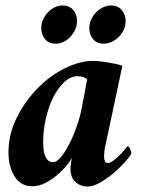

<svg xmlns="http://www.w3.org/2000/svg" viewBox="-20 -675 530 703"><path d="M264 -396Q239 -396 216 -375Q193 -354 175.5 -319.5Q158 -285 148 -241.5Q138 -198 138 -153Q138 -117 147.5 -99Q157 -81 174 -81Q187 -81 202 -98.5Q217 -116 232 -144.5Q247 -173 260 -209.5Q273 -246 280 -283L299 -384Q294 -390 284.5 -393Q275 -396 264 -396ZM320 -452Q334 -452 349.5 -450Q365 -448 380 -445.5Q395 -443 408 -440Q421 -437 428 -434L364 -133Q363 -130 362 -117Q361 -104 361 -100Q361 -93 364 -85.5Q367 -78 375 -78Q383 -78 395 -87Q407 -96 418 -107Q429 -118 437.5 -128Q446 -138 447 -140Q452 -140 456.5 -129Q461 -118 461 -113Q455 -101 436.5 -80.5Q418 -60 395 -40.5Q372 -21 346.5 -6.5Q321 8 301 8Q275 8 256.5 -8.5Q238 -25 238 -58Q238 -66 240 -79Q242 -92 244 -97Q236 -83 220.5 -65Q205 -47 185.5 -31Q166 -15 143.5 -4Q121 7 98 7Q56 7 33.5 -29Q11 -65 11 -116Q11 -184 41.5 -244.5Q72 -305 117.5 -351.5Q163 -398 217.5 -425Q272 -452 320 -452ZM307 -571Q307 -589 314 -604Q321 -619 332.5 -630.5Q344 -642 358 -648.5Q372 -655 387 -655Q411 -655 425.5 -638.5Q440 -622 440 -598Q440 -581 433 -566Q426 -551 414.5 -539.5Q403 -528 388.5 -521.5Q374 -515 359 -515Q335 -515 321 -531.5Q307 -548 307 -571ZM131 -571Q131 -589 138 -604Q145 -619 156 -630.5Q167 -642 181 -648.5Q195 -655 210 -655Q234 -655 248 -638.5Q262 -622 262 -599Q262 -581 255 -566Q248 -551 237 -539.5Q226 -528 212 -521.5Q198 -515 183 -515Q159 -515 145 -531.5Q131 -548 131 -571Z"/></svg>

Font: Vermiglione
Style: Bold Italic
Weight: 700
Italic angle: -11°
Version: Version 1.000